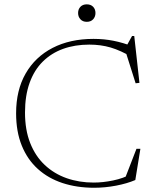

<svg xmlns="http://www.w3.org/2000/svg" viewBox="-20 -876 731 906"><path d="M422 -14.5Q465.5 -14.5 513.8 -24.5Q562 -34.5 599.5 -55L564 -19L624 -174H642.5L618.5 -26.5Q580 -10 528 0Q476 10 424 10Q343 10 275.2 -12.2Q207.5 -34.5 158.5 -78.8Q109.5 -123 82.8 -188.8Q56 -254.5 56 -341.5Q56 -450.5 101 -529Q146 -607.5 228.2 -650Q310.5 -692.5 421 -692.5Q471 -692.5 516 -683.5Q561 -674.5 606 -657L577 -659L603 -706H613.5L638 -485L620 -483L567 -650.5L606.5 -604.5Q549 -638 502.2 -651.8Q455.5 -665.5 401.5 -665.5Q333.5 -665.5 278 -645.5Q222.5 -625.5 182 -585.5Q141.5 -545.5 119.8 -485.2Q98 -425 98 -345Q98 -263 122.5 -201Q147 -139 191.2 -97.5Q235.5 -56 294.5 -35.2Q353.5 -14.5 422 -14.5ZM389.5 -773Q370.5 -773 359.5 -785Q348.5 -797 348.5 -814.5Q348.5 -832.5 359.5 -844Q370.5 -855.5 389.5 -855.5Q408.5 -855.5 419.5 -844Q430.5 -832.5 430.5 -814.5Q430.5 -797 419.5 -785Q408.5 -773 389.5 -773Z"/></svg>

Font: Newsreader ExtraLight
Style: Regular
Weight: 250
Designer: Hugues Gentile
Foundry: Production Type
Version: Version 1.003